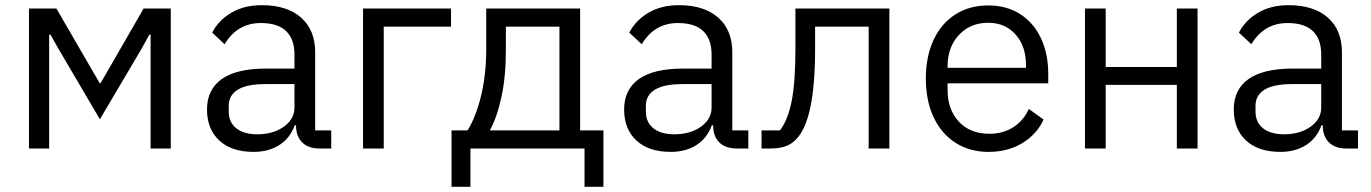

<svg xmlns="http://www.w3.org/2000/svg" viewBox="-20 -574 5300 742"><path d="M170 0H92V-541H198L365 -253H369L535 -541H640V0H562V-440H557L525 -382L366 -113L208 -382L175 -440H170Z M780 -151Q780 -228 837 -268.5Q894 -309 1009 -309H1118V-363Q1118 -423 1085.5 -454Q1053 -485 988 -485Q897 -485 848 -403L800 -448Q824 -495 873.5 -524.5Q923 -554 992 -554Q1089 -554 1143.5 -506Q1198 -458 1198 -372V-70H1260V0H1217Q1171 0 1147.5 -24Q1124 -48 1124 -88V-90H1119Q1101 -40 1059.5 -13.5Q1018 13 960 13Q875 13 827.5 -31Q780 -75 780 -151ZM1118 -158V-249H1005Q934 -249 899 -227.5Q864 -206 864 -165V-143Q864 -101 893.5 -78Q923 -55 974 -55Q1036 -55 1077 -84.5Q1118 -114 1118 -158Z M1383 0V-541H1723V-471H1463V0Z M1787 -70Q1820 -124 1839.5 -205Q1859 -286 1859 -384V-541H2222V-70H2312V148H2239V0H1798V148H1725V-70ZM2142 -70V-471H1935V-380Q1935 -279 1918 -200Q1901 -121 1873 -70Z M2392 -151Q2392 -228 2449 -268.5Q2506 -309 2621 -309H2730V-363Q2730 -423 2697.5 -454Q2665 -485 2600 -485Q2509 -485 2460 -403L2412 -448Q2436 -495 2485.5 -524.5Q2535 -554 2604 -554Q2701 -554 2755.5 -506Q2810 -458 2810 -372V-70H2872V0H2829Q2783 0 2759.5 -24Q2736 -48 2736 -88V-90H2731Q2713 -40 2671.5 -13.5Q2630 13 2572 13Q2487 13 2439.5 -31Q2392 -75 2392 -151ZM2730 -158V-249H2617Q2546 -249 2511 -227.5Q2476 -206 2476 -165V-143Q2476 -101 2505.5 -78Q2535 -55 2586 -55Q2648 -55 2689 -84.5Q2730 -114 2730 -158Z M2994 -70Q3025 -110 3039.5 -183.5Q3054 -257 3054 -387V-541H3417V0H3337V-471H3130V-385Q3130 -109 3057 -36Q3038 -16 3014 -8Q2990 0 2956 0H2923V-70Z M3558 -271Q3558 -356 3588 -420Q3618 -484 3672.5 -518.5Q3727 -553 3799 -553Q3870 -553 3922.5 -519.5Q3975 -486 4003 -426Q4031 -366 4031 -289V-252H3642V-226Q3642 -151 3685.5 -104Q3729 -57 3804 -57Q3856 -57 3895.5 -82Q3935 -107 3956 -153L4013 -112Q3987 -55 3931 -21Q3875 13 3800 13Q3728 13 3673 -22Q3618 -57 3588 -121Q3558 -185 3558 -271ZM3642 -312H3945V-322Q3945 -396 3904.5 -441Q3864 -486 3799 -486Q3730 -486 3686 -439Q3642 -392 3642 -318Z M4173 0V-541H4253V-315H4528V-541H4608V0H4528V-246H4253V0Z M4748 -151Q4748 -228 4805 -268.5Q4862 -309 4977 -309H5086V-363Q5086 -423 5053.5 -454Q5021 -485 4956 -485Q4865 -485 4816 -403L4768 -448Q4792 -495 4841.5 -524.5Q4891 -554 4960 -554Q5057 -554 5111.5 -506Q5166 -458 5166 -372V-70H5228V0H5185Q5139 0 5115.5 -24Q5092 -48 5092 -88V-90H5087Q5069 -40 5027.5 -13.5Q4986 13 4928 13Q4843 13 4795.5 -31Q4748 -75 4748 -151ZM5086 -158V-249H4973Q4902 -249 4867 -227.5Q4832 -206 4832 -165V-143Q4832 -101 4861.5 -78Q4891 -55 4942 -55Q5004 -55 5045 -84.5Q5086 -114 5086 -158Z"/></svg>

Font: IBM Plex Sans SC
Style: Regular
Weight: 400
Designer: Mike Abbink; Paul van der Laan; Pieter van Rosmalen; Eunyou Noh; Wujin Sim; Chorong Kim; Dohee Lee; Yejin We; Jinhee Kim
Foundry: Sandoll Inc.
Version: Version 1.000